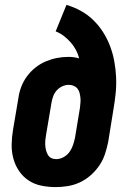

<svg xmlns="http://www.w3.org/2000/svg" viewBox="-20 -755 540 783"><path d="M206 8Q177 8 148 2Q119 -4 96 -19.5Q73 -35 57.5 -58Q42 -81 34.5 -108.5Q27 -136 27.5 -165.5Q28 -195 33 -225L55 -355Q58 -378 66.5 -400.5Q75 -423 89.5 -443Q104 -463 124 -479Q144 -495 166.5 -504.5Q189 -514 212 -518.5Q235 -523 259 -523Q270 -523 281.5 -521.5Q293 -520 303 -517Q298 -536 289 -552.5Q280 -569 267.5 -583Q255 -597 240 -608.5Q225 -620 207 -627L251 -735Q282 -726 310 -710.5Q338 -695 360.5 -673Q383 -651 400 -624.5Q417 -598 428.5 -568Q440 -538 446 -505.5Q452 -473 453.5 -440Q455 -407 451.5 -373Q448 -339 442 -305L421 -175Q416 -151 408 -126.5Q400 -102 385 -80Q370 -58 349.5 -40Q329 -22 305 -11Q281 0 256 4Q231 8 206 8ZM209 -106Q224 -106 239 -114Q254 -122 263.5 -135.5Q273 -149 278 -164Q283 -179 286 -194L306 -315Q307 -325 308 -335.5Q309 -346 308 -356Q307 -366 304.5 -376Q302 -386 296 -393.5Q290 -401 280.5 -405Q271 -409 261 -409Q247 -409 234 -403Q221 -397 211.5 -386.5Q202 -376 197 -362.5Q192 -349 190 -336L168 -206Q166 -195 165 -184.5Q164 -174 164.5 -163.5Q165 -153 167.5 -143Q170 -133 175 -124Q180 -115 189 -110.5Q198 -106 209 -106Z"/></svg>

Font: Iosevka Slab Heavy
Style: Italic
Weight: 900
Italic angle: -9°
Monospace: yes
Designer: Belleve Invis
Foundry: Belleve Invis
Version: Version 11.1.0; ttfautohint (v1.8.3)